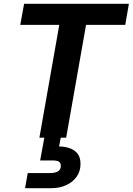

<svg xmlns="http://www.w3.org/2000/svg" viewBox="-20 -720 694 1004"><path d="M186 0 290 -590H86L106 -700H654L635 -590H430L326 0ZM111 264 125 185H241Q268 185 283 176Q298 167 298 148Q298 131 287.5 125Q277 119 255 119H190L213 -7H299L289 46Q319 46 344.5 55Q370 64 385.5 83.5Q401 103 401 137Q401 176 380.5 204.5Q360 233 325.5 248.5Q291 264 249 264Z"/></svg>

Font: DM Sans 24pt ExtraBold
Style: Italic
Weight: 800
Italic angle: -10°
Designer: Colophon Foundry, Jonny Pinhorn
Foundry: Colophon Foundry
Version: Version 4.004;gftools[0.9.30]